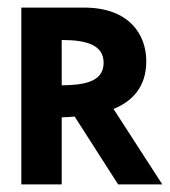

<svg xmlns="http://www.w3.org/2000/svg" viewBox="-20 -484 446 504"><path d="M36 -464V0H142V-176C152 -176 163 -177 176 -178L290 0H406L278 -198C325 -217 364 -254 364 -323C364 -394 319 -462 206 -464ZM142 -260V-379C203 -379 252 -368 252 -319C252 -266 194 -261 142 -260Z"/></svg>

Font: Hussar Tani
Style: Bold
Weight: 700
Foundry: Cannot Into Space Fonts
Version: Version 0.92